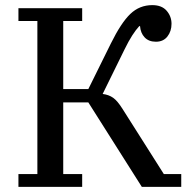

<svg xmlns="http://www.w3.org/2000/svg" viewBox="-20 -730 741 750"><path d="M52 -50H126V-648H52V-698H301V-648H227V-382H325L413 -560Q453 -641 489 -675.5Q525 -710 575 -710Q612 -710 631 -688Q650 -666 650 -637Q650 -608 634 -587.5Q618 -567 589 -567Q561 -567 545 -584Q529 -601 527 -628H524Q511 -614 496.5 -591.5Q482 -569 466 -536L381 -363Q405 -360 422 -348Q439 -336 459 -304L620 -50H688V0H534L325 -330H227V-50H301V0H52Z"/></svg>

Font: IBM Plex Serif Text
Style: Regular
Weight: 450
Designer: Mike Abbink, Paul van der Laan, Pieter van Rosmalen
Foundry: Bold Monday
Version: Version 3.001